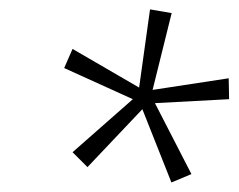

<svg xmlns="http://www.w3.org/2000/svg" viewBox="-20 -779 501 403"><path d="M339.8 -396 278.8 -549.8 163.6 -428.2 132.3 -459.5 258.8 -570.8 114.7 -636.2 132.3 -676.3 272 -595.2 294.9 -759.3 340.3 -751.5 300.3 -590.3 460 -614.7 460.9 -570.8 305.2 -562.5 381.8 -413.6Z"/></svg>

Font: Open Sans SemiCondensed Light
Style: Italic
Weight: 300
Width: 4
Italic angle: -12°
Designer: Monotype Design Team
Foundry: Monotype Imaging Inc.
Version: Version 3.000